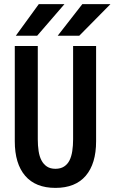

<svg xmlns="http://www.w3.org/2000/svg" viewBox="-20 -918 558 935"><path d="M250 -3Q153 -3 102.5 -62Q52 -121 52 -230V-694H164V-239Q164 -209 168 -182.5Q172 -156 182 -137Q192 -118 208.5 -107Q225 -96 250 -96Q275 -96 292 -107Q309 -118 318.5 -137Q328 -156 332 -182.5Q336 -209 336 -239V-694H448V-230Q448 -121 397.5 -62Q347 -3 250 -3ZM294 -898 161 -744H57L169 -898ZM518 -898 366 -744H261L381 -898Z"/></svg>

Font: D2Coding ligature
Style: Bold
Weight: 700
Monospace: yes
Designer: Yong-Rak Park; Jeong-Hwan Yoon; Sang-Min Lee;
Foundry: NHN Corporation
Version: Version 1.3.2; Build 20180524